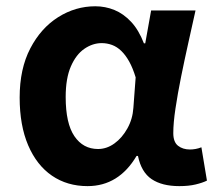

<svg xmlns="http://www.w3.org/2000/svg" viewBox="-20 -594 703 627"><path d="M265.9 13.8Q199.6 13.8 149.7 -20.3Q99.9 -54.4 72 -119.5Q44.2 -184.6 44.2 -275.5Q44.2 -369.3 78.9 -435.9Q113.6 -502.4 170 -538Q226.4 -573.5 291.1 -573.5Q324 -573.5 353.6 -561.4Q383.3 -549.3 408.2 -522.7Q433.1 -496.1 450 -452.4H454.3L473.5 -559.8H618.5Q607.5 -509.8 594.9 -453.7Q582.4 -397.7 571.3 -342.8Q560.2 -287.8 553.1 -240.2Q545.9 -192.5 545.9 -159.3Q545.9 -130.2 561.4 -118Q576.9 -105.8 600.5 -105.8Q608.9 -105.8 618.6 -107.5Q628.3 -109.2 637.7 -113L655.8 -4.2Q641.6 2.9 619.1 8.3Q596.5 13.8 565.5 13.8Q509.1 13.8 475.2 -9Q441.4 -31.8 430.5 -84.8H426Q367.6 13.8 265.9 13.8ZM300.1 -107.4Q328.5 -107.4 353.6 -125.5Q378.7 -143.6 395.9 -174.4Q413.2 -205.2 415.6 -242.3L423 -341.3Q413.9 -371.4 402 -392.9Q390 -414.3 376.1 -427.7Q362.1 -441.2 345.9 -447.2Q329.6 -453.2 312 -453.2Q282.5 -453.2 255.3 -434.5Q228.2 -415.8 211.4 -377Q194.5 -338.2 194.5 -277.1Q194.5 -191 223 -149.2Q251.4 -107.4 300.1 -107.4Z"/></svg>

Font: Noto Sans TC
Style: Regular
Weight: 100
Designer: Ryoko NISHIZUKA 西塚涼子 (kana, bopomofo & ideographs); Paul D. Hunt (Latin, Greek & Cyrillic); Sandoll Communications 산돌커뮤니
Foundry: Adobe
Version: Version 2.004;hotconv 1.0.118;makeotfexe 2.5.65603